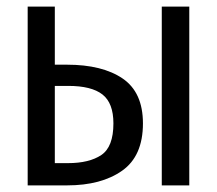

<svg xmlns="http://www.w3.org/2000/svg" viewBox="-20 -560 655 580"><path d="M145.6 -540V-364.6H182.1Q289.2 -364.6 350.5 -322.8Q411.8 -281 411.8 -187.2Q411.8 -88.7 349 -44.4Q286.2 0 182.6 0H63.6V-540ZM551.8 -540V0H468.7V-540ZM186.2 -300.5H145.6V-67.2H185.1Q249.7 -67.2 286.2 -91.8Q322.6 -116.4 322.6 -187.2Q322.6 -248.7 289.5 -274.6Q256.4 -300.5 186.2 -300.5Z"/></svg>

Font: FiraCode Nerd Font Mono
Style: Regular
Weight: 400
Monospace: yes
Designer: Carrois Corporate, Edenspiekermann AG, Nikita Prokopov
Foundry: Carrois Corporate, Edenspiekermann AG, Nikita Prokopov
Version: Version 6.002;Nerd Fonts 3.4.0